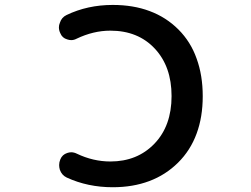

<svg xmlns="http://www.w3.org/2000/svg" viewBox="-20 -785 1040 794"><path d="M446.3 -10.7Q342.8 -10.7 255.9 -50.8Q235.4 -60.5 227.5 -83Q224.6 -92.8 224.6 -102.5Q224.6 -114.3 229.5 -126Q237.3 -145.5 257.8 -152.3Q266.6 -155.3 274.4 -155.3Q286.1 -155.3 297.9 -149.4Q365.2 -117.2 436.5 -117.2Q547.9 -117.2 618.7 -190.9Q689.5 -264.6 689.5 -387.7Q689.5 -509.8 620.1 -584Q550.8 -658.2 436.5 -658.2Q366.2 -658.2 296.9 -625Q286.1 -619.1 274.4 -619.1Q266.6 -619.1 257.8 -622.1Q237.3 -627.9 229.5 -647.5Q223.6 -659.2 223.6 -671.9Q223.6 -681.6 227.5 -690.4Q234.4 -712.9 254.9 -722.7Q341.8 -764.6 446.3 -764.6Q531.2 -764.6 598.6 -739.3Q667 -713.9 717.8 -663.1Q768.6 -612.3 793 -543Q818.4 -473.6 818.4 -387.2Q818.4 -300.8 793 -232.4Q767.6 -163.1 716.3 -112.3Q665 -61.5 597.2 -36.1Q529.3 -10.7 446.3 -10.7Z"/></svg>

Font: Rounded Mgen+ 2m medium
Style: Regular
Weight: 500
Designer: [Source Han Sans]
Ryoko NISHIZUKA  (kana & ideographs); Paul D. Hunt (Latin, Greek & Cyrillic); Wenlong ZHANG  (bopomofo
Version: Version 1.059.20150602